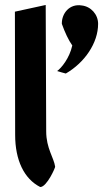

<svg xmlns="http://www.w3.org/2000/svg" viewBox="-20 -753 451 773"><path d="M375 -657C375 -695 346 -727 309 -731C260 -739 228 -699 229 -657C241 -623 256 -591 271 -570C260 -519 227 -479 210 -467C222 -463 234 -460 245 -457C321 -501 375 -580 375 -657ZM142 0C169 0 204 -81 202 -82C197 -118 166 -156 166 -224L164 -733L40 -706L41 -210C41 -108 77 -33 142 0Z"/></svg>

Font: Bluebird
Style: Nrw
Weight: 400
Designer: Jasper
Foundry: Cannot Into Space Fonts
Version: Version 0.98